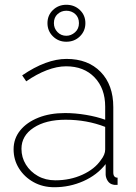

<svg xmlns="http://www.w3.org/2000/svg" viewBox="-20 -775 570 805"><path d="M37 -149Q37 -194 64.5 -228Q92 -262 140.5 -281.5Q189 -301 253 -301Q295 -301 340 -293.5Q385 -286 421 -273V-328Q421 -404 376.5 -450.5Q332 -497 257 -497Q219 -497 176 -480.5Q133 -464 90 -434L73 -459Q174 -528 259 -528Q349 -528 402 -473.5Q455 -419 455 -326V-52Q455 -30 473 -30V0Q458 1 454 -1Q440 -4 432 -16Q424 -28 423 -42V-87Q387 -41 329.5 -15.5Q272 10 208 10Q159 10 120.5 -11.5Q82 -33 59.5 -69Q37 -105 37 -149ZM403 -104Q421 -127 421 -148V-243Q344 -273 255 -273Q172 -273 121 -239.5Q70 -206 70 -151Q70 -115 88.5 -85Q107 -55 139 -37Q171 -19 212 -19Q274 -19 325.5 -42.5Q377 -66 403 -104ZM179 -678Q179 -711 202 -733Q225 -755 258 -755Q292 -755 315 -733Q338 -711 338 -678Q338 -645 315 -622.5Q292 -600 258 -600Q225 -600 202 -622.5Q179 -645 179 -678ZM258 -730Q237 -730 221.5 -716Q206 -702 206 -678Q206 -656 221 -640.5Q236 -625 258 -625Q278 -625 294.5 -639.5Q311 -654 311 -678Q311 -702 295.5 -716Q280 -730 258 -730Z"/></svg>

Font: Raleway ExtraLight
Style: Regular
Weight: 200
Designer: Matt McInerney, Pablo Impallari, Rodrigo Fuenzalida
Foundry: Matt McInerney, Pablo Impallari, Rodrigo Fuenzalida
Version: Version 4.026